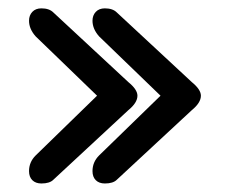

<svg xmlns="http://www.w3.org/2000/svg" viewBox="-20 -552 544 455"><path d="M228.5 -532.2Q247.1 -532.2 256.8 -522.5L434.6 -357.4Q456.1 -339.8 456.1 -325.2Q456.1 -308.6 434.6 -291L256.8 -126Q248 -117.2 228.5 -117.2Q214.8 -117.2 207 -125Q199.2 -132.8 199.2 -146.5Q199.2 -168 214.8 -183.6L360.4 -325.2L214.8 -465.8Q199.2 -483.4 199.2 -502.9Q199.2 -515.6 207 -523.9Q214.8 -532.2 228.5 -532.2ZM78.1 -532.2Q96.7 -532.2 106.4 -522.5L284.2 -357.4Q305.7 -339.8 305.7 -325.2Q305.7 -308.6 284.2 -291L106.4 -126Q97.7 -117.2 78.1 -117.2Q64.5 -117.2 56.6 -125Q48.8 -132.8 48.8 -146.5Q48.8 -168 64.5 -183.6L210 -325.2L64.5 -465.8Q48.8 -483.4 48.8 -502.9Q48.8 -515.6 56.6 -523.9Q64.5 -532.2 78.1 -532.2Z"/></svg>

Font: Jura
Style: DemiBold
Weight: 600
Version: Version 2.4